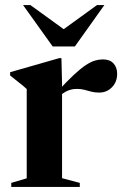

<svg xmlns="http://www.w3.org/2000/svg" viewBox="-20 -738 488 758"><path d="M386.5 -503.5Q413.5 -503.5 428 -487.8Q442.5 -472 442.5 -446.5Q442.5 -414.5 422 -393.5Q401.5 -372.5 371.5 -372.5Q354 -372.5 340.2 -376.2Q326.5 -380 313.2 -383.5Q300 -387 282.5 -387Q268.5 -387 256.2 -383.2Q244 -379.5 232.8 -372.2Q221.5 -365 210 -354L207.5 -377Q245 -418 272 -443Q299 -468 318.8 -481Q338.5 -494 354.8 -498.8Q371 -503.5 386.5 -503.5ZM225 -407V-34.5L295 -16V0H24.5V-16L85.5 -34V-386.5Q79 -393 70.5 -399.8Q62 -406.5 50 -416Q38 -425.5 20 -440V-453L214 -508.5H222.5ZM254 -606.5H209L363 -718H392L275.5 -554.5H188L71 -718H100Z"/></svg>

Font: Newsreader 60pt SemiBold
Style: Regular
Weight: 600
Designer: Hugues Gentile
Foundry: Production Type
Version: Version 1.003